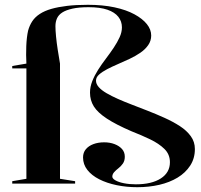

<svg xmlns="http://www.w3.org/2000/svg" viewBox="-20 -765 837 800"><path d="M552 15Q507 15 466 6.5Q425 -2 393.5 -18Q362 -34 344 -57Q326 -80 326 -109Q326 -129 337.5 -143Q349 -157 369 -164.5Q389 -172 414 -172Q438 -172 457.5 -164.5Q477 -157 488.5 -144Q500 -131 500 -112Q500 -95 492 -83.5Q484 -72 473.5 -64Q463 -56 455.5 -47.5Q448 -39 448 -29Q448 -21 461 -13.5Q474 -6 496.5 -1.5Q519 3 546 3Q612 3 650 -21.5Q688 -46 688 -89Q688 -122 665 -144.5Q642 -167 605.5 -184.5Q569 -202 528 -218Q463 -246 425 -271Q387 -296 371 -321.5Q355 -347 355 -379Q355 -403 364.5 -427Q374 -451 389 -474.5Q404 -498 421.5 -521Q439 -544 454 -566.5Q469 -589 478.5 -610Q488 -631 488 -651Q488 -676 473 -695Q458 -714 427.5 -724.5Q397 -735 349 -735Q309 -735 282 -729Q255 -723 239.5 -713Q224 -703 217.5 -688.5Q211 -674 211 -656Q211 -639 213.5 -613Q216 -587 220.5 -558Q225 -529 230 -500V-20L293 -10V0H31V-10L90 -20V-480H31V-490L90 -500Q88 -536 89.5 -573Q91 -610 97 -637Q103 -659 114.5 -676.5Q126 -694 146 -707Q166 -720 194 -728Q222 -736 259.5 -740.5Q297 -745 346 -745Q408 -745 457 -734.5Q506 -724 540 -705.5Q574 -687 592 -664.5Q610 -642 610 -617Q610 -595 597.5 -577Q585 -559 564.5 -545Q544 -531 519.5 -519.5Q495 -508 470.5 -497.5Q446 -487 426 -476.5Q406 -466 393 -454.5Q380 -443 380 -429Q380 -415 391.5 -402Q403 -389 423.5 -377Q444 -365 471 -353Q498 -341 529.5 -329Q561 -317 594 -304Q630 -290 665.5 -274Q701 -258 729.5 -239.5Q758 -221 775 -197.5Q792 -174 792 -144Q792 -105 772.5 -75Q753 -45 720 -25Q687 -5 644 5Q601 15 552 15Z"/></svg>

Font: Kalnia Medium
Style: Regular
Weight: 500
Designer: Frida Medrano
Foundry: Frida Medrano
Version: Version 1.105